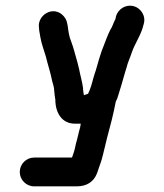

<svg xmlns="http://www.w3.org/2000/svg" viewBox="-20 -496 581 680"><path d="M176 -143C176 -97 199 -58 245 -58H266C265 -49 263 -40 260 -31L253 -2C250 7 248 17 246 26C243 41 239 50 235 62H101C73 62 50 85 50 113C50 141 73 164 101 164H252C288 164 312 147 323 119C329 104 331 94 337 79C342 65 348 38 352 22L359 -7C371 -51 381 -89 390 -136C394 -143 397 -151 399 -159C407 -185 416 -214 423 -240L428 -256C432 -274 441 -292 446 -308C458 -344 480 -371 489 -411C498 -441 477 -468 454 -474C423 -482 398 -462 391 -439C390 -433 389 -427 386 -423C381 -413 378 -401 371 -391C361 -372 353 -348 345 -328C339 -315 335 -298 330 -284C325 -268 321 -250 315 -234C309 -216 305 -195 298 -178L292 -164L277 -159C276 -169 274 -174 274 -185C271 -208 264 -230 260 -252L254 -276C247 -300 240 -329 231 -352C225 -366 222 -386 220 -403L218 -413C216 -426 209 -437 198 -446C162 -474 112 -440 118 -398L119 -387C120 -380 122 -372 123 -364C127 -340 136 -318 142 -297C149 -268 159 -239 165 -208C168 -198 172 -186 172 -175C173 -161 174 -156 176 -143Z"/></svg>

Font: Electronic
Style: UltBlk
Weight: 500
Version: Version 1.011